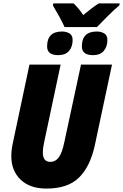

<svg xmlns="http://www.w3.org/2000/svg" viewBox="-20 -1091 719 1121"><path d="M546 -933Q569 -957 607.5 -995.5Q646 -1034 677 -1060L679 -1071H556Q516 -1045 466 -1003Q442 -1040 410 -1071H291L289 -1059Q307 -1029 326 -994.5Q345 -960 357 -933ZM607 -857Q607 -885 588.5 -896Q570 -907 545 -907Q458 -907 458 -820Q458 -769 523 -769Q565 -769 586 -794Q607 -819 607 -857ZM404 -857Q404 -885 385.5 -896Q367 -907 342 -907Q255 -907 255 -820Q255 -769 319 -769Q362 -769 383 -793.5Q404 -818 404 -857ZM533 -240 634 -714H453L356 -263Q343 -199 323.5 -172.5Q304 -146 273 -146Q230 -146 230 -202Q230 -224 237 -257L334 -714H152L55 -256Q46 -216 46 -179Q46 -94 100.5 -42Q155 10 251 10Q376 10 441 -54Q506 -118 533 -240Z"/></svg>

Font: Noto Sans Display SemiCondensed Black
Style: Italic
Weight: 900
Width: 4
Designer: Monotype Design team
Foundry: Monotype Imaging Inc.
Version: 1.000